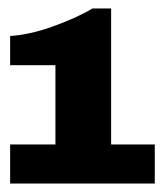

<svg xmlns="http://www.w3.org/2000/svg" viewBox="-20 -749 389 453"><path d="M242.2 -408.2H345.2V-315.9H3.9V-408.2H110.8V-595.2H3.9V-664.1Q49.8 -667 103 -686Q160.6 -706.5 198.2 -729H242.2Z"/></svg>

Font: Archivo-RBTV
Style: Regular
Weight: 500
Designer: Hector Gatti
Foundry: Hector Gatti
Version: ""